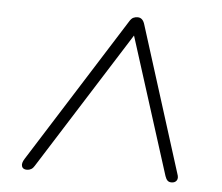

<svg xmlns="http://www.w3.org/2000/svg" viewBox="-42 -680 685 593"><g transform="rotate(5 300.0 -383.5)"><path d="M62 -134Q49 -134 46 -143.5Q43 -153 52 -167L336 -617Q342 -627 348 -630Q354 -633 362 -633Q378 -633 384 -612L526 -162Q531 -149 526 -141.5Q521 -134 510 -134Q502 -134 497.5 -138.5Q493 -143 490 -152L348 -599H370L85 -148Q81 -141 75 -137.5Q69 -134 62 -134Z"/></g></svg>

Font: Nunito Variable Extra Light
Style: Italic
Weight: 200
Italic angle: -9°
Designer: Vernon Adams
Foundry: Vernon Adams
Version: Version 3.602